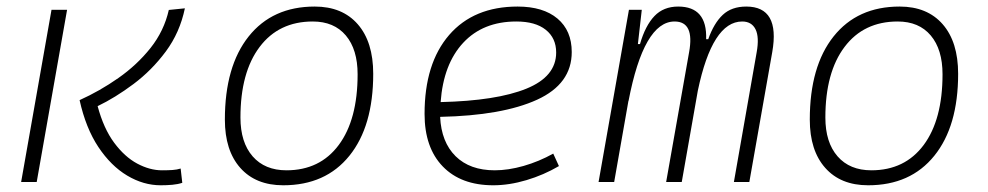

<svg xmlns="http://www.w3.org/2000/svg" viewBox="-20 -547 2970 577"><path d="M462.9 9.8Q411.1 9.8 362.3 -19.3Q313.5 -48.3 275.6 -105.2Q237.8 -162.1 219.2 -246.1Q279.8 -273.4 335.7 -312.5Q391.6 -351.6 432.4 -402.8Q473.1 -454.1 487.3 -517.1L535.6 -522Q520.5 -449.2 478.3 -392.3Q436 -335.4 381.1 -294.4Q326.2 -253.4 273.4 -228Q291.5 -160.6 323 -118.2Q354.5 -75.7 392.3 -55.4Q430.2 -35.2 466.8 -35.2Q484.4 -35.2 498.3 -36.1Q512.2 -37.1 522.9 -40.5L527.8 2.4Q514.6 6.8 498 8.3Q481.4 9.8 462.9 9.8ZM43.5 0 134.8 -517.6H181.6L90.3 0Z M831.1 9.8Q748.5 9.8 702.1 -42.5Q655.8 -94.7 655.8 -187.5Q655.8 -347.7 727.3 -437.5Q798.8 -527.3 925.8 -527.3Q1008.8 -527.3 1055.2 -474.1Q1101.6 -420.9 1101.6 -325.2Q1101.6 -167.5 1030 -78.9Q958.5 9.8 831.1 9.8ZM840.8 -35.2Q941.4 -35.2 998 -111.3Q1054.7 -187.5 1054.7 -323.7Q1054.7 -398.4 1019.3 -440.4Q983.9 -482.4 919.9 -482.4Q817.9 -482.4 760.3 -406Q702.6 -329.6 702.6 -193.8Q702.6 -119.1 739.3 -77.1Q775.9 -35.2 840.8 -35.2Z M1466.8 -35.2Q1507.3 -35.2 1553.5 -48.3Q1599.6 -61.5 1642.6 -85.4L1659.7 -47.9Q1613.8 -21 1562 -5.6Q1510.3 9.8 1462.4 9.8Q1365.2 9.8 1310.5 -46.9Q1255.9 -103.5 1255.9 -204.6Q1255.9 -356.4 1329.8 -441.9Q1403.8 -527.3 1535.6 -527.3Q1612.3 -527.3 1655.3 -491.2Q1698.2 -455.1 1698.2 -390.6Q1698.2 -294.9 1594 -247.3Q1489.7 -199.7 1302.7 -195.8Q1306.2 -120.1 1349.1 -77.6Q1392.1 -35.2 1466.8 -35.2ZM1304.2 -240.2Q1472.2 -244.1 1561.8 -280.5Q1651.4 -316.9 1651.4 -389.2Q1651.4 -432.6 1620.1 -457.5Q1588.9 -482.4 1531.7 -482.4Q1431.6 -482.4 1372.1 -418.5Q1312.5 -354.5 1304.2 -240.2Z M1908.7 -517.6 1897 -414.6H1903.3Q1919.4 -470.2 1946.8 -498.8Q1974.1 -527.3 2018.1 -527.3Q2105.5 -527.3 2102.1 -429.2H2108.4Q2125.5 -477.5 2152.1 -502.4Q2178.7 -527.3 2222.7 -527.3Q2324.7 -527.3 2300.8 -390.6L2231.9 0H2185.5L2253.9 -389.6Q2262.2 -435.5 2250.5 -459Q2238.8 -482.4 2210.4 -482.4Q2120.6 -482.4 2077.1 -274.4L2028.8 0H1981.9L2050.8 -389.6Q2067.9 -482.4 2007.3 -482.4Q1914.6 -482.4 1868.7 -242.7V-244.6L1825.7 0H1778.8L1870.1 -517.6Z M2588.9 9.8Q2506.3 9.8 2460 -42.5Q2413.6 -94.7 2413.6 -187.5Q2413.6 -347.7 2485.1 -437.5Q2556.6 -527.3 2683.6 -527.3Q2766.6 -527.3 2813 -474.1Q2859.4 -420.9 2859.4 -325.2Q2859.4 -167.5 2787.8 -78.9Q2716.3 9.8 2588.9 9.8ZM2598.6 -35.2Q2699.2 -35.2 2755.9 -111.3Q2812.5 -187.5 2812.5 -323.7Q2812.5 -398.4 2777.1 -440.4Q2741.7 -482.4 2677.7 -482.4Q2575.7 -482.4 2518.1 -406Q2460.4 -329.6 2460.4 -193.8Q2460.4 -119.1 2497.1 -77.1Q2533.7 -35.2 2598.6 -35.2Z"/></svg>

Font: Cascadia Mono NF ExtraLight
Style: Italic
Weight: 200
Italic angle: -10°
Monospace: yes
Designer: Aaron Bell
Foundry: Saja Typeworks
Version: Version 2404.023; ttfautohint (v1.8.4)